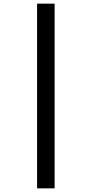

<svg xmlns="http://www.w3.org/2000/svg" viewBox="-20 -847 501 1051"><path d="M183 184V-827H279V184Z"/></svg>

Font: Alata
Style: Regular
Weight: 400
Designer: Spyros Zevelakis, Eben Sorkin
Foundry: Spyros Zevelakis
Version: Version 1.005; ttfautohint (v1.8.4.7-5d5b)